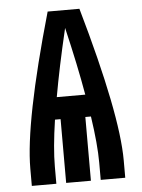

<svg xmlns="http://www.w3.org/2000/svg" viewBox="-53 -777 605 819"><g transform="rotate(-5 250.0 -367.5)"><path d="M50 0V-74Q50 -273 182 -735H318Q450 -273 450 -74V0H345V-74Q345 -152 327 -273H303V0H197V-273H173Q155 -152 155 -74V0ZM189 -368H311Q289 -495 250 -659L249 -654Q211 -493 189 -368Z"/></g></svg>

Font: Iosevka SS01
Style: Bold
Weight: 700
Monospace: yes
Designer: Belleve Invis
Foundry: Belleve Invis
Version: 2.3.3; ttfautohint (v1.8.3)